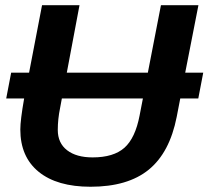

<svg xmlns="http://www.w3.org/2000/svg" viewBox="-20 -708 801 738"><path d="M659.2 -258.8Q632.3 -121.6 551.8 -55.9Q471.2 9.8 328.1 9.8Q199.2 9.8 128.7 -47.6Q58.1 -105 58.1 -210.4Q58.1 -246.1 72.8 -329.6H3.9L22.9 -428.7H91.8L141.6 -688H285.6L236.8 -428.7H548.3L598.6 -688H742.7L691.9 -428.7H761.2L742.2 -329.6H672.9ZM335.9 -103Q416.5 -103 458.3 -140.1Q500 -177.2 516.6 -264.2L529.3 -329.6H217.8L210.9 -292.5Q202.1 -250 202.1 -208.5Q202.1 -158.2 237.8 -130.6Q273.4 -103 335.9 -103Z"/></svg>

Font: Arimo
Style: Bold Italic
Weight: 700
Italic angle: -12°
Designer: Steve Matteson
Foundry: Monotype Imaging Inc.
Version: Version 1.33